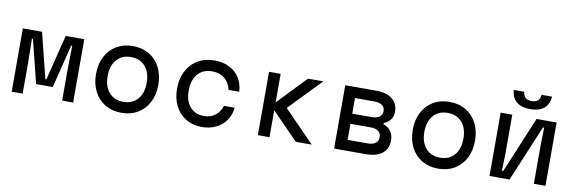

<svg xmlns="http://www.w3.org/2000/svg" viewBox="-57 -1303 5363 1791"><g transform="rotate(10 2625.0 -407.0)"><path d="M84 -600H266L373 -170H383L490 -600H666V0H562V-300L566 -520H556L454 -110H296L194 -520H184L188 -300V0H84Z M830 -300Q830 -394 867 -465.5Q904 -537 970.5 -576.5Q1037 -616 1125 -616Q1213 -616 1279.5 -576.5Q1346 -537 1383 -465.5Q1420 -394 1420 -300Q1420 -206 1383 -134.5Q1346 -63 1279.5 -23.5Q1213 16 1125 16Q1037 16 970.5 -23.5Q904 -63 867 -134.5Q830 -206 830 -300ZM1310 -300Q1310 -398 1260.5 -455Q1211 -512 1125 -512Q1039 -512 989.5 -455Q940 -398 940 -300Q940 -202 989.5 -145Q1039 -88 1125 -88Q1211 -88 1260.5 -145Q1310 -202 1310 -300Z M1598 -297Q1598 -392 1635.5 -464Q1673 -536 1741 -576Q1809 -616 1899 -616Q1979 -616 2040 -585Q2101 -554 2136 -498Q2171 -442 2174 -368H2073Q2059 -435 2012 -473.5Q1965 -512 1895 -512Q1807 -512 1757.5 -454.5Q1708 -397 1708 -297Q1708 -200 1756.5 -144Q1805 -88 1889 -88Q1950 -88 1994.5 -121.5Q2039 -155 2057 -214H2158Q2152 -146 2116 -94Q2080 -42 2020.5 -13Q1961 16 1889 16Q1802 16 1736 -23Q1670 -62 1634 -133Q1598 -204 1598 -297Z M2490 -292 2785 -600H2930L2637 -296L2926 0H2775ZM2416 -600H2526V0H2416Z M3138 -600H3432Q3531 -600 3584.5 -556.5Q3638 -513 3638 -432Q3638 -392 3615 -361Q3592 -330 3552 -316V-304Q3597 -289 3622.5 -252.5Q3648 -216 3648 -168Q3648 -87 3593.5 -43.5Q3539 0 3438 0H3138ZM3538 -178Q3538 -215 3512 -234.5Q3486 -254 3438 -254H3248V-102H3438Q3486 -102 3512 -121.5Q3538 -141 3538 -178ZM3532 -424Q3532 -459 3506 -478.5Q3480 -498 3432 -498H3248V-350H3432Q3480 -350 3506 -369.5Q3532 -389 3532 -424Z M3830 -300Q3830 -394 3867 -465.5Q3904 -537 3970.5 -576.5Q4037 -616 4125 -616Q4213 -616 4279.5 -576.5Q4346 -537 4383 -465.5Q4420 -394 4420 -300Q4420 -206 4383 -134.5Q4346 -63 4279.5 -23.5Q4213 16 4125 16Q4037 16 3970.5 -23.5Q3904 -63 3867 -134.5Q3830 -206 3830 -300ZM4310 -300Q4310 -398 4260.5 -455Q4211 -512 4125 -512Q4039 -512 3989.5 -455Q3940 -398 3940 -300Q3940 -202 3989.5 -145Q4039 -88 4125 -88Q4211 -88 4260.5 -145Q4310 -202 4310 -300Z M4610 -600H4720V-240L4716 -68H4728L4950 -600H5140V0H5030V-360L5034 -532H5022L4800 0H4610ZM4875 -756Q4913 -756 4933.5 -774.5Q4954 -793 4957 -830H5057Q5050 -756 5004.5 -718Q4959 -680 4875 -680Q4791 -680 4745.5 -718Q4700 -756 4693 -830H4793Q4796 -793 4816.5 -774.5Q4837 -756 4875 -756Z"/></g></svg>

Font: Martian Mono VF sWd Rg
Style: Regular
Weight: 400
Width: 6
Monospace: yes
Designer: Roman Shamin
Foundry: Evil Martians
Version: Version 1.100